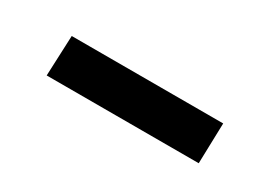

<svg xmlns="http://www.w3.org/2000/svg" viewBox="-21 -437 395 292"><g transform="rotate(30 176.0 -290.5)"><path d="M54 -326H320L318 -255H51Z"/></g></svg>

Font: Literata 24pt Light
Style: Italic
Weight: 300
Italic angle: -2°
Designer: Latin by Veronika Burian and Jose Scaglione. Greek by Irene Vlachou. Cyrillic by Vera Evstafieva
Foundry: TypeTogether
Version: Version 3.103;gftools[0.9.29]